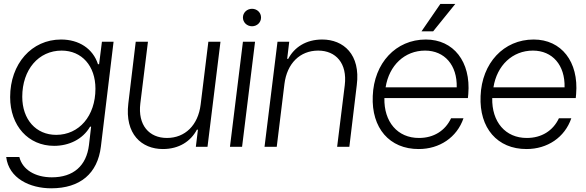

<svg xmlns="http://www.w3.org/2000/svg" viewBox="-20 -763 3046 998"><path d="M246.1 215.8C396.5 215.8 487.3 139.2 504.4 -1L570.3 -545.9H509.8L495.1 -429.2H489.3C462.9 -510.7 390.1 -557.6 297.4 -557.6C144.5 -557.6 32.7 -431.6 32.7 -258.3C32.7 -109.4 127 -4.9 261.2 -4.9C337.4 -4.9 409.7 -38.1 448.2 -104.5H453.6L442.4 -8.8C429.2 99.1 361.3 158.7 249.5 158.7C162.6 158.7 96.7 118.7 80.6 53.2H12.2C25.9 164.6 136.2 215.8 246.1 215.8ZM95.7 -259.8C95.7 -401.4 180.7 -500 300.3 -500C405.3 -500 476.1 -420.4 476.1 -301.8C476.1 -160.2 391.1 -62 272 -62C167 -62 95.7 -142.1 95.7 -259.8Z M826.7 11.7C911.1 11.7 971.7 -28.8 1003.4 -88.9H1008.8L998 0H1058.6L1126 -545.9H1063L1022.9 -219.2C1009.8 -112.3 941.9 -45.9 847.7 -45.9C755.9 -45.9 695.3 -111.8 709.5 -226.1L749 -545.9H685.5L647 -225.1C627.9 -65.9 716.3 11.7 826.7 11.7Z M1175.3 0H1238.3L1305.7 -545.9H1242.7ZM1242.7 -671.9C1242.7 -646.5 1263.7 -626.5 1290 -626.5C1316.4 -626.5 1336.9 -646.5 1336.9 -671.9C1336.9 -697.3 1316.4 -717.3 1290 -717.3C1263.7 -717.3 1242.7 -697.3 1242.7 -671.9Z M1355 0H1418.5L1458.5 -326.7C1471.7 -433.6 1539.6 -500 1633.8 -500C1725.6 -500 1786.1 -434.1 1772 -319.8L1732.4 0H1795.9L1834.5 -320.8C1855 -480 1765.1 -557.6 1654.8 -557.6C1570.3 -557.6 1509.8 -517.1 1478 -457H1472.7L1483.4 -545.9H1422.4Z M2156.7 11.7C2264.2 11.7 2355 -48.3 2389.2 -148.4H2324.7C2293.9 -83 2233.9 -45.9 2158.2 -45.9C2046.4 -45.4 1975.1 -129.9 1978 -253.4H2412.1L2414.1 -273.9C2428.2 -442.4 2337.4 -557.6 2193.4 -557.6C2037.6 -557.6 1923.8 -435.1 1917.5 -263.7C1910.2 -97.7 2004.4 12.2 2156.7 11.7ZM1984.4 -309.1C2002.4 -423.3 2083.5 -500 2189.5 -500C2291 -500 2356.9 -424.3 2354 -309.1ZM2170.9 -600.1H2231.4L2346.7 -742.7H2269Z M2717.3 11.7C2824.7 11.7 2915.5 -48.3 2949.7 -148.4H2885.3C2854.5 -83 2794.4 -45.9 2718.8 -45.9C2606.9 -45.4 2535.6 -129.9 2538.6 -253.4H2972.7L2974.6 -273.9C2988.8 -442.4 2897.9 -557.6 2753.9 -557.6C2598.1 -557.6 2484.4 -435.1 2478 -263.7C2470.7 -97.7 2564.9 12.2 2717.3 11.7ZM2544.9 -309.1C2563 -423.3 2644 -500 2750 -500C2851.6 -500 2917.5 -424.3 2914.6 -309.1Z"/></svg>

Font: Guggenheim Sans Display Light
Style: Italic
Weight: 300
Italic angle: -7°
Designer: Modified by Tom Baber under direction of Pentagram Design 2023
Foundry: rsms
Version: Version 1.001;Glyphs 3.1.2 (3151)